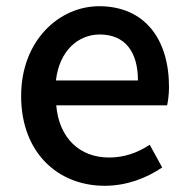

<svg xmlns="http://www.w3.org/2000/svg" viewBox="-20 -584 606 618"><path d="M317 14C388 14 452 -11 502 -45L462 -118C422 -92 380 -77 331 -77C236 -77 170 -140 161 -245H518C521 -259 524 -281 524 -304C524 -459 445 -564 299 -564C171 -564 48 -454 48 -275C48 -93 166 14 317 14ZM160 -325C171 -421 232 -473 301 -473C381 -473 424 -419 424 -325Z"/></svg>

Font: Noto Sans CJK HK Medium
Style: Regular
Weight: 500
Designer: Ryoko NISHIZUKA 西塚涼子 (kana, bopomofo & ideographs); Paul D. Hunt (Latin, Greek & Cyrillic); Sandoll Communications 산돌커뮤니
Foundry: Adobe
Version: Version 2.004;hotconv 1.0.118;makeotfexe 2.5.65603